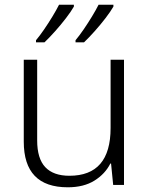

<svg xmlns="http://www.w3.org/2000/svg" viewBox="-20 -786 636 816"><path d="M507 -532V0H461L452 -91H449Q427 -47 381.5 -18.5Q336 10 268 10Q81 10 81 -184V-532H138V-189Q138 -112 172.5 -75.5Q207 -39 275 -39Q450 -39 450 -242V-532ZM462 -758Q450 -737 428.5 -709Q407 -681 382.5 -653.5Q358 -626 337 -606H301V-615Q317 -634 335.5 -661Q354 -688 371 -716Q388 -744 399 -766H462ZM294 -758Q282 -737 260.5 -709Q239 -681 214.5 -653.5Q190 -626 169 -606H133V-615Q149 -634 167.5 -661Q186 -688 203 -716Q220 -744 231 -766H294Z"/></svg>

Font: Noto Sans Thai Looped Light
Style: Regular
Weight: 300
Designer: Sasikarn Vongin, Ben Mitchell
Foundry: The Fontpad Ltd
Version: Version 1.001; ttfautohint (v1.8.4.7-5d5b)